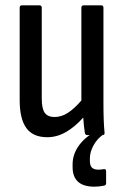

<svg xmlns="http://www.w3.org/2000/svg" viewBox="-20 -508 464 722"><path d="M158 8Q104 8 79 -26.5Q54 -61 54 -132V-479Q54 -488 63 -488H128Q137 -488 137 -479V-138Q137 -99 148.5 -83.5Q160 -68 185 -68Q211 -68 235 -83.5Q259 -99 286 -130V-479Q286 -488 295 -488H360Q369 -488 369 -479V-122Q369 -85 370 -58Q371 -31 373 -11Q375 0 365 0H309Q300 0 299 -9Q295 -35 293 -66Q262 -31 228 -11.5Q194 8 158 8ZM335 194Q253 194 253 120V110Q253 70 279.5 35.5Q306 1 354 -21L368 -10V-2Q345 14 331.5 39Q318 64 318 87V97Q318 115 326 122.5Q334 130 349 130Q354 130 359.5 129.5Q365 129 371 128Q379 127 379 136V181Q379 188 372 190Q363 192 353.5 193Q344 194 335 194Z"/></svg>

Font: Sofia Sans Condensed Medium
Style: Regular
Weight: 500
Designer: Botio Nikoltchev, Ani Petrova
Foundry: lettersoup
Version: Version 4.101; ttfautohint (v1.8.4.7-5d5b)